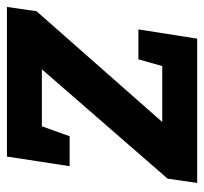

<svg xmlns="http://www.w3.org/2000/svg" viewBox="-42 -536 574 539"><g transform="rotate(90 244.5 -267.0)"><path d="M442 -176 415 0H-5L7 -83L318 -436H161L142 -369H58L84 -534H489L477 -451L170 -98H330L358 -176Z"/></g></svg>

Font: Bitter
Style: Bold Italic
Weight: 700
Italic angle: -9°
Designer: Sol Matas, and Bitter project Authors
Foundry: Sol Matas
Version: Version 2.001